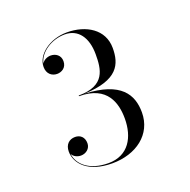

<svg xmlns="http://www.w3.org/2000/svg" viewBox="-91 -1001 632 639"><g transform="rotate(-20 225.0 -681.0)"><path d="M353.5 -577C353.5 -640 322.5 -695 195.5 -700.5C315.5 -705 335.5 -754.5 335.5 -811.5C335.5 -878 276.5 -912.5 209.5 -912.5C148.5 -912.5 97.5 -874 97.5 -830.5C97.5 -806 114 -793.5 132.5 -793.5C147.5 -793.5 166.5 -802.5 166.5 -826.5C166.5 -847.5 150 -858.5 132.5 -858.5C120.5 -858.5 107 -852.5 101 -841.5C108.5 -878.5 153 -908.5 200.5 -908.5C248 -908.5 275 -870.5 275 -811.5C275 -759 270 -701.5 175 -701.5V-699C276 -699 293 -630 293 -577C293 -512 263 -456 191.5 -456C125 -456 88 -489 83 -528C88 -518 100.5 -511 114 -511C132 -511 148 -523.5 148 -542.5C148 -564 134.5 -576 116 -576C95 -576 80 -562 80 -537.5C80 -494 118.5 -451 203.5 -451C288 -451 353.5 -499 353.5 -577Z"/></g></svg>

Font: Bodoni* 48pt
Style: Regular
Weight: 400
Version: Version 2.3